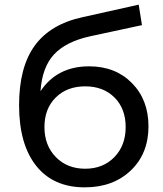

<svg xmlns="http://www.w3.org/2000/svg" viewBox="-20 -797 702 825"><path d="M363 -512Q476 -512 547 -440Q618 -368 618 -254Q618 -137 542 -64.5Q466 8 344 8Q209 8 135.5 -84.5Q62 -177 62 -345Q62 -508 129 -600.5Q196 -693 334 -723L576 -777L590 -689L367 -641Q263 -618 212 -563Q161 -508 154 -405Q225 -512 363 -512ZM220 -122Q269 -72 346 -72Q423 -72 471.5 -122Q520 -172 520 -251Q520 -330 472 -378Q424 -426 346 -426Q268 -426 219.5 -378Q171 -330 171 -251Q171 -172 220 -122Z"/></svg>

Font: Montserrat
Style: Regular
Weight: 500
Designer: Julieta Ulanovsky
Foundry: Julieta Ulanovsky
Version: Version 7.200;PS 007.200;hotconv 1.0.88;makeotf.lib2.5.64775